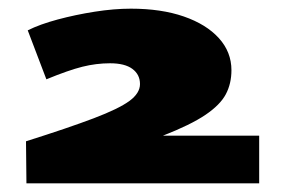

<svg xmlns="http://www.w3.org/2000/svg" viewBox="-20 -793 657 443"><path d="M41 -370 40 -467Q138 -498 196 -520Q254 -542 278.5 -560Q303 -578 303 -599Q303 -621 285.5 -634Q268 -647 234 -647Q202 -647 170 -639Q138 -631 87 -610L44 -723Q72 -737 113 -748Q154 -759 198.5 -766Q243 -773 282 -773Q352 -773 404 -755Q456 -737 485 -705Q514 -673 514 -631Q514 -600 501 -575.5Q488 -551 454 -528Q420 -505 356 -480H578V-370Z"/></svg>

Font: Georama ExtraExtended ExtraBold
Style: Regular
Weight: 800
Width: 8
Designer: Jean-Baptiste Levee
Foundry: Production Type
Version: Version 1.000